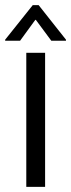

<svg xmlns="http://www.w3.org/2000/svg" viewBox="-65 -725 276 745"><path d="M110 -520H37V0H110ZM-45 -567H13L72 -648H74L134 -567H191V-571L85 -705H62L-45 -571Z"/></svg>

Font: Non Bureau Light
Style: Regular
Weight: 300
Designer: Jona Saucedo
Foundry: Non Foundry
Version: Version 1.000;FEAKit 1.0